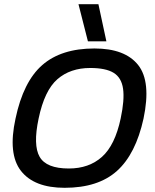

<svg xmlns="http://www.w3.org/2000/svg" viewBox="-20 -885 737 915"><path d="M399 -688 354 -865H449L487 -688ZM288 10Q143 10 80 -70.5Q17 -151 54 -320Q91 -496 181.5 -575Q272 -654 430 -654Q576 -654 638.5 -575Q701 -496 664 -320Q627 -151 537.5 -70.5Q448 10 288 10ZM308 -82Q404 -82 466 -137.5Q528 -193 555 -320Q574 -409 566.5 -462Q559 -515 521.5 -538Q484 -561 410 -561Q315 -561 253.5 -507.5Q192 -454 164 -320Q137 -193 169 -137.5Q201 -82 308 -82Z"/></svg>

Font: Kanit
Style: Italic
Weight: 400
Italic angle: -12°
Designer: Katatrad Team
Foundry: CadsonDemak
Version: Version 2.000; ttfautohint (v1.8.3)